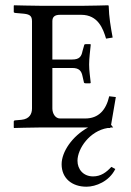

<svg xmlns="http://www.w3.org/2000/svg" viewBox="-20 -482 494 726"><path d="M307 224C342 224 393 204 416 157L401 149C382 170 361 185 332 185C295 185 273 158 273 126C273 80 319 13 387 2H396L398 0H408L400 -10L418 -115L393 -118C381 -66 353 -34 302 -34H207C189 -34 178 -53 178 -72V-225H253C279 -225 288 -214 292 -194L297 -172C297 -169 299 -167 304 -167H321L323 -169C321 -192 317 -213 317 -238C317 -262 321 -290 323 -312C323 -314 323 -315 321 -315H304C300 -315 298 -313 298 -310L292 -289C288 -269 281 -257 253 -257H178V-402C178 -419 188 -426 207 -426H287C351 -426 370 -373 381 -336L406 -340C399 -378 392 -417 391 -460L389 -462C389 -462 318 -460 288 -460H141C111 -460 33 -462 33 -462L32 -460V-437C32 -436 32 -434 38 -433L61 -431C89 -429 101 -425 101 -402V-72C101 -52 92 -32 61 -29L38 -27C33 -27 32 -24 32 -22V0L33 2C33 2 102 0 132 0H307H313C253 33 213 92 213 139C213 193 253 224 307 224Z"/></svg>

Font: Linux Libertine O C
Style: Regular
Weight: 400
Designer: Philipp H. Poll
Foundry: Philipp H. Poll
Version: Version 4.0.3